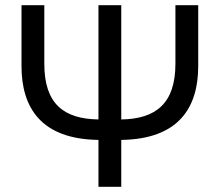

<svg xmlns="http://www.w3.org/2000/svg" viewBox="-20 -717 848 741"><path d="M448 4V-177C669 -180 745 -301 745 -462V-697H657V-471C657 -317 581 -258 448 -256V-697H360V-256C226 -258 151 -316 151 -471V-697H63V-462C63 -301 139 -180 360 -177V4Z"/></svg>

Font: Repo
Style: Regular
Weight: 400
Designer: Stefan Peev
Foundry: Context Ltd
Version: Version 0.000